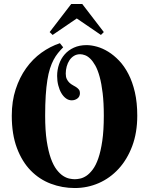

<svg xmlns="http://www.w3.org/2000/svg" viewBox="-20 -950 759 978"><path d="M314.9 -575.2Q314.9 -558.1 320.3 -547.1Q325.7 -536.1 333.7 -528.6Q341.8 -521 351.1 -516.1Q360.4 -511.2 368.4 -505.9Q376.5 -500.5 381.8 -493.7Q387.2 -486.8 387.2 -476.1Q387.2 -458 374.5 -448.5Q361.8 -439 345.2 -439Q329.6 -439 316.2 -448.7Q302.7 -458.5 292.7 -475.3Q282.7 -492.2 276.9 -514.9Q271 -537.6 271 -563Q271 -594.2 280.8 -622.8Q290.5 -651.4 309.6 -673.1Q328.6 -694.8 356.7 -707.5Q384.8 -720.2 420.9 -720.2Q445.3 -720.2 474.1 -712.2Q502.9 -704.1 531.5 -686.5Q560.1 -668.9 586.7 -641.1Q613.3 -613.3 634 -573.2Q654.8 -533.2 667 -480.5Q679.2 -427.7 679.2 -360.8Q679.2 -274.4 653.6 -206.1Q627.9 -137.7 584.2 -90.1Q540.5 -42.5 482.9 -17.3Q425.3 7.8 360.8 7.8Q296.9 7.8 238.8 -14.2Q180.7 -36.1 136.5 -81.3Q92.3 -126.5 66.2 -196Q40 -265.6 40 -360.8Q40 -434.6 59.8 -495.1Q79.6 -555.7 113 -602.5Q146.5 -649.4 190.9 -681.4Q235.4 -713.4 285.2 -730L301.8 -709Q287.6 -694.8 275.4 -679.7Q263.2 -664.6 252.9 -645.3Q242.7 -626 234.6 -600.8Q226.6 -575.7 221.2 -541.7Q215.8 -507.8 212.9 -463.4Q210 -418.9 210 -360.8Q210 -285.6 218 -232.4Q226.1 -179.2 239 -143.3Q252 -107.4 268.3 -86.2Q284.7 -64.9 301.3 -54.2Q317.9 -43.5 333.5 -40.3Q349.1 -37.1 360.8 -37.1Q372.6 -37.1 387.9 -40.3Q403.3 -43.5 419.7 -54.2Q436 -64.9 452.1 -86.2Q468.3 -107.4 480.7 -143.3Q493.2 -179.2 501 -232.4Q508.8 -285.6 508.8 -360.8Q508.8 -426.8 502.9 -475.6Q497.1 -524.4 487.5 -559.1Q478 -593.8 465.6 -616Q453.1 -638.2 439.7 -651.1Q426.3 -664.1 412.8 -668.9Q399.4 -673.8 388.2 -673.8Q370.6 -673.8 356.9 -665.5Q343.3 -657.2 334 -643.3Q324.7 -629.4 319.8 -611.6Q314.9 -593.8 314.9 -575.2ZM398.9 -929.7 508.8 -786.6 494.1 -772 371.1 -856 248 -772 232.9 -786.6 342.8 -929.7Z"/></svg>

Font: Berkshire Swash
Style: Regular
Weight: 400
Designer: Astigmatic (AOETI)
Foundry: Astigmatic (AOETI)
Version: Version 1.001